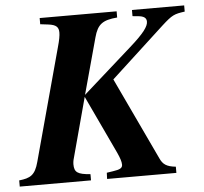

<svg xmlns="http://www.w3.org/2000/svg" viewBox="-70 -721 822 773"><g transform="rotate(-5 340.5 -334.5)"><path d="M702 -669H491V-644L512 -642C537 -640 547 -632 547 -617C547 -598 529 -572 470 -520L273 -345L335 -572C349 -624 370 -639 429 -644V-669H118V-644L151 -640C182 -636 192 -626 192 -604C192 -592 189 -574 181 -546L58 -93C44 -40 24 -30 -21 -25V0H267V-25C215 -29 202 -38 202 -71C202 -77 203 -83 204 -88L271 -337L382 -101C392 -79 397 -64 397 -52C397 -38 386 -33 359 -29L333 -25L332 0H612V-25C574 -29 560 -40 549 -64L392 -397L608 -596C651 -635 659 -638 702 -644Z"/></g></svg>

Font: XITS
Style: Bold Italic
Weight: 700
Italic angle: -16.33°
Designer: MicroPress Inc., with final additions and corrections provided by Coen Hoffman, Elsevier (retired)
Version: Version 1.302